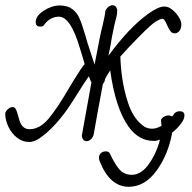

<svg xmlns="http://www.w3.org/2000/svg" viewBox="-30 -532 738 737"><path d="M631 -23Q616 61 571 123Q526 185 464 185Q392 185 353 88Q350 81 350 73Q350 62 357.5 55.5Q365 49 376 49Q389 49 393 60Q413 102 430.5 120.5Q448 139 476 139Q512 139 541.5 97.5Q571 56 584 4Q571 9 561 9Q503 9 464 -45Q413 -116 393 -262Q379 -241 373 -228V-227Q371 -215 365 -210Q342 -88 330 -18Q328 -6 319.5 2Q311 10 302 10Q287 10 284 -11L321 -216Q317 -221 316 -227L311 -239Q293 -214 269 -175Q252 -147 228 -112Q176 -39 123 -2Q102 13 82 13Q57 13 36 -3Q15 -19 2.5 -45Q-10 -71 -10 -97Q-7 -107 1.5 -114Q10 -121 18 -121Q26 -121 30 -114Q35 -106 42 -79Q52 -36 83 -36Q123 -36 157 -77Q191 -118 235 -194L250 -219Q285 -276 295 -286Q283 -328 276 -349Q241 -468 196 -468Q162 -468 138 -435Q135 -430 125 -430Q107 -430 107 -447Q107 -471 138 -491Q169 -511 199 -511Q229 -511 247 -497.5Q265 -484 274.5 -463Q284 -442 297 -398Q298 -393 305 -370L333 -284Q357 -411 364 -435Q373 -472 374 -488Q377 -498 385.5 -505Q394 -512 403 -512Q415 -512 420 -495Q420 -474 414 -456Q411 -447 400 -392Q394 -352 386 -318Q465 -425 536 -477Q577 -507 601 -507Q616 -507 631 -495Q646 -483 656 -467Q666 -451 666 -439Q666 -422 658.5 -413Q651 -404 640 -404Q631 -404 625 -411.5Q619 -419 613 -432Q611 -436 607.5 -444Q604 -452 600.5 -456Q597 -460 593 -460Q586 -460 569 -450Q553 -441 505.5 -393Q458 -345 432 -315Q435 -218 461 -139Q480 -80 516 -52Q531 -38 554 -38Q571 -38 590 -49L588 -72Q592 -80 600 -84.5Q608 -89 617 -89Q623 -89 631 -85L640 -97Q648 -105 660 -105Q678 -105 678 -89Q678 -75 665 -57.5Q652 -40 631 -23Z"/></svg>

Font: Bad Script
Style: Regular
Weight: 400
Italic angle: -10°
Designer: Roman Shchyukin (Gaslight Type Foundry), Cyreal (Charset Expansion)
Foundry: Gaslight
Version: Version 2.000